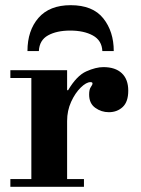

<svg xmlns="http://www.w3.org/2000/svg" viewBox="-20 -721 546 741"><path d="M20 0V-30H101V-420H20V-450H239V-373H243Q276 -429 313 -445.5Q350 -462 379 -462Q425 -462 450 -438.5Q475 -415 475 -371Q475 -328 453.5 -308Q432 -288 400 -288Q371 -288 347.5 -305Q324 -322 324 -356Q324 -376 330.5 -385Q337 -394 337 -399Q337 -401 335.5 -402.5Q334 -404 329 -404Q313 -404 291.5 -383Q270 -362 254.5 -328Q239 -294 239 -254V-30H304V0ZM86 -524Q86 -603 128.5 -652Q171.1 -701 252.9 -701Q338 -701 378.5 -650.3Q419 -599.5 419 -524H375Q373 -565 338.5 -584Q304 -603 251 -603Q199 -603 165.5 -584.5Q132 -566 130 -524Z"/></svg>

Font: Libre Bodoni
Style: Regular
Weight: 400
Designer: Pablo Impallari, Rodrigo Fuenzalida
Foundry: Impallari Type
Version: Version 2.005;gftools[0.9.23]